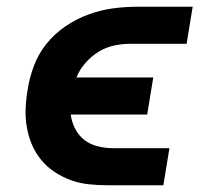

<svg xmlns="http://www.w3.org/2000/svg" viewBox="-20 -550 640 570"><path d="M299 0Q271 0 243 -3Q215 -6 189.5 -15.5Q164 -25 142 -39.5Q120 -54 103 -74.5Q86 -95 75.5 -119Q65 -143 60 -170.5Q55 -198 56 -226Q57 -254 62 -283Q67 -318 80.5 -354Q94 -390 118 -420Q142 -450 174.5 -472Q207 -494 242.5 -507Q278 -520 314.5 -525Q351 -530 387 -530H552L534 -420H368Q344 -420 319.5 -415Q295 -410 273 -396.5Q251 -383 233.5 -363Q216 -343 207 -320H435L417 -210H190Q193 -187 203.5 -167Q214 -147 231 -134Q248 -121 271 -115.5Q294 -110 317 -110H483L465 0Z"/></svg>

Font: Iosevka Curly XBdEx
Style: Italic
Weight: 800
Width: 7
Italic angle: -9°
Monospace: yes
Designer: Belleve Invis
Foundry: Belleve Invis
Version: Version 11.1.0; ttfautohint (v1.8.3)